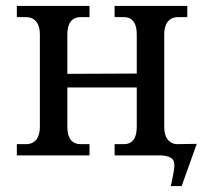

<svg xmlns="http://www.w3.org/2000/svg" viewBox="-20 -526 697 650"><path d="M208 -96V-230H443V-96C443 -59 429 -38 399 -38H368V0H524C579 4 575 23 562 87L558 104H595L646 -39L575 -38C550 -42 536 -62 536 -96V-410C536 -447 553 -468 583 -468H614V-506H368V-468H399C429 -468 443 -447 443 -410V-277L208 -276V-410C208 -447 223 -468 253 -468H283V-506H37V-468H68C98 -468 115 -447 115 -410V-96C115 -59 98 -38 68 -38H37V0H283V-38H253C223 -38 208 -59 208 -96Z"/></svg>

Font: LT Superior Serif Medium
Style: Regular
Weight: 500
Designer: Daniel Lyons
Foundry: LyonsType
Version: Version 2.120;FEAKit 1.0